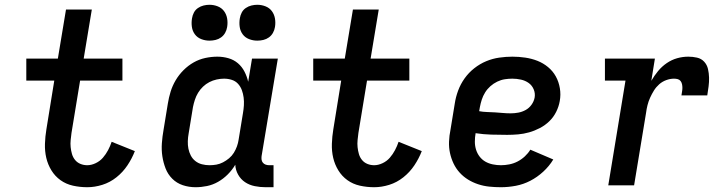

<svg xmlns="http://www.w3.org/2000/svg" viewBox="-20 -775 3040 803"><path d="M345 8Q314 8 285 1.5Q256 -5 233 -21.5Q210 -38 195 -62.5Q180 -87 173.5 -115Q167 -143 168 -173.5Q169 -204 174 -234L207 -438H90V-530H222L256 -735H364L330 -530H492V-438H315L279 -219Q277 -204 275.5 -189Q274 -174 275.5 -159.5Q277 -145 281 -131Q285 -117 294 -106Q303 -95 316.5 -89.5Q330 -84 345 -84Q362 -84 380 -92.5Q398 -101 410.5 -115.5Q423 -130 432 -147Q441 -164 447 -182L544 -143Q532 -112 513 -83.5Q494 -55 467 -33.5Q440 -12 408 -2Q376 8 345 8Z M798 8Q770 8 744.5 -0.5Q719 -9 700.5 -27.5Q682 -46 672.5 -70.5Q663 -95 659 -121.5Q655 -148 657 -176Q659 -204 664 -232L682 -342Q686 -367 693.5 -391.5Q701 -416 714.5 -439Q728 -462 747.5 -481.5Q767 -501 790 -514Q813 -527 838.5 -532.5Q864 -538 889 -538Q913 -538 935.5 -531.5Q958 -525 975 -510.5Q992 -496 1002.5 -475.5Q1013 -455 1018 -433L1034 -530H1142L1074 -122Q1073 -114 1074 -107Q1075 -100 1079.5 -94.5Q1084 -89 1091 -86.5Q1098 -84 1106 -84H1124V8H1091Q1068 8 1045.5 3.5Q1023 -1 1005 -13Q987 -25 976 -44.5Q965 -64 964 -86Q951 -64 932.5 -45.5Q914 -27 892 -14.5Q870 -2 846 3Q822 8 798 8ZM856 -84Q871 -84 885 -86.5Q899 -89 912.5 -96Q926 -103 938 -113Q950 -123 958 -136Q966 -149 971 -163Q976 -177 978 -191L996 -301Q999 -318 1000 -334.5Q1001 -351 999 -367Q997 -383 991.5 -398Q986 -413 975.5 -424.5Q965 -436 949.5 -441Q934 -446 917 -446Q902 -446 886 -442.5Q870 -439 855.5 -431.5Q841 -424 829 -412.5Q817 -401 808.5 -387Q800 -373 795 -357.5Q790 -342 787 -327L769 -217Q766 -201 765.5 -184.5Q765 -168 768 -153Q771 -138 778 -124.5Q785 -111 797 -101.5Q809 -92 824.5 -88Q840 -84 856 -84Q856 -84 856 -84Q856 -84 856 -84ZM1056 -605Q1038 -605 1021.5 -611.5Q1005 -618 995 -631.5Q985 -645 982.5 -662.5Q980 -680 983 -698Q985 -711 991 -722.5Q997 -734 1008 -741.5Q1019 -749 1031.5 -752Q1044 -755 1056 -755Q1074 -755 1090.5 -748.5Q1107 -742 1117 -728.5Q1127 -715 1130 -697.5Q1133 -680 1130 -662Q1128 -649 1121.5 -637.5Q1115 -626 1104.5 -618.5Q1094 -611 1081.5 -608Q1069 -605 1056 -605ZM856 -605Q838 -605 821.5 -611.5Q805 -618 795 -631.5Q785 -645 782.5 -662.5Q780 -680 783 -698Q785 -711 791 -722.5Q797 -734 808 -741.5Q819 -749 831.5 -752Q844 -755 856 -755Q874 -755 890.5 -748.5Q907 -742 917 -728.5Q927 -715 930 -697.5Q933 -680 930 -662Q928 -649 921.5 -637.5Q915 -626 904.5 -618.5Q894 -611 881.5 -608Q869 -605 856 -605Z M1545 8Q1514 8 1485 1.5Q1456 -5 1433 -21.5Q1410 -38 1395 -62.5Q1380 -87 1373.5 -115Q1367 -143 1368 -173.5Q1369 -204 1374 -234L1407 -438H1290V-530H1422L1456 -735H1564L1530 -530H1692V-438H1515L1479 -219Q1477 -204 1475.5 -189Q1474 -174 1475.5 -159.5Q1477 -145 1481 -131Q1485 -117 1494 -106Q1503 -95 1516.5 -89.5Q1530 -84 1545 -84Q1562 -84 1580 -92.5Q1598 -101 1610.5 -115.5Q1623 -130 1632 -147Q1641 -164 1647 -182L1744 -143Q1732 -112 1713 -83.5Q1694 -55 1667 -33.5Q1640 -12 1608 -2Q1576 8 1545 8Z M2075 8Q2050 8 2026 5.5Q2002 3 1979.5 -4.5Q1957 -12 1937.5 -24Q1918 -36 1902.5 -53Q1887 -70 1877 -91Q1867 -112 1862 -135Q1857 -158 1858 -183Q1859 -208 1864 -232L1882 -342Q1886 -369 1896 -396Q1906 -423 1923 -447Q1940 -471 1963.5 -489.5Q1987 -508 2013.5 -519Q2040 -530 2068 -534Q2096 -538 2123 -538Q2150 -538 2177 -534Q2204 -530 2228 -520.5Q2252 -511 2272 -494.5Q2292 -478 2304.5 -455.5Q2317 -433 2321.5 -406Q2326 -379 2321 -352Q2317 -329 2306 -307Q2295 -285 2277.5 -268Q2260 -251 2238 -239.5Q2216 -228 2193 -221.5Q2170 -215 2147 -213Q2124 -211 2101 -211Q2068 -211 2034.5 -212Q2001 -213 1969 -218V-217Q1966 -200 1966 -182.5Q1966 -165 1971 -149Q1976 -133 1986 -120Q1996 -107 2010 -99Q2024 -91 2041 -87.5Q2058 -84 2075 -84Q2092 -84 2110 -87.5Q2128 -91 2144.5 -99.5Q2161 -108 2175 -121Q2189 -134 2198 -149L2294 -108Q2277 -80 2252 -57Q2227 -34 2198 -19Q2169 -4 2137.5 2Q2106 8 2075 8ZM2116 -301Q2132 -301 2148 -304Q2164 -307 2178.5 -315Q2193 -323 2203 -337Q2213 -351 2216 -367Q2219 -385 2212 -401.5Q2205 -418 2191 -428Q2177 -438 2159 -442Q2141 -446 2123 -446Q2107 -446 2091 -443.5Q2075 -441 2059.5 -433.5Q2044 -426 2031 -414.5Q2018 -403 2009 -388.5Q2000 -374 1995 -358.5Q1990 -343 1987 -327L1984 -310Q2000 -307 2017 -306.5Q2034 -306 2050.5 -305Q2067 -304 2083 -302.5Q2099 -301 2116 -301Z M2524 0 2596 -438H2510V-530H2719L2704 -437Q2716 -458 2732 -477.5Q2748 -497 2768.5 -511Q2789 -525 2812 -531.5Q2835 -538 2859 -538Q2877 -538 2895 -534Q2913 -530 2925 -517Q2937 -504 2941 -486.5Q2945 -469 2945.5 -450.5Q2946 -432 2943.5 -413.5Q2941 -395 2938 -376H2830Q2831 -384 2832.5 -392Q2834 -400 2834 -407.5Q2834 -415 2832.5 -422.5Q2831 -430 2826.5 -436Q2822 -442 2814.5 -444Q2807 -446 2799 -446Q2783 -446 2766.5 -440Q2750 -434 2737 -422.5Q2724 -411 2715 -396.5Q2706 -382 2699 -366.5Q2692 -351 2688 -335Q2684 -319 2682 -303L2632 0Z"/></svg>

Font: Iosevka Slab Semibold Extended
Style: Italic
Weight: 600
Width: 7
Italic angle: -9°
Monospace: yes
Designer: Belleve Invis
Foundry: Belleve Invis
Version: Version 11.1.0; ttfautohint (v1.8.3)